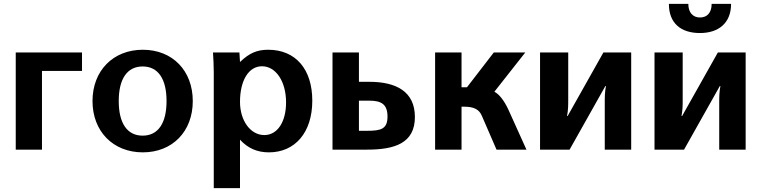

<svg xmlns="http://www.w3.org/2000/svg" viewBox="-20 -770 3917 988"><path d="M61 -405V0H196V-405H402V-500H61Z M456 -250C456 -94 562 14 715 14C867 14 972 -93 972 -250C972 -406 868 -514 715 -514C562 -514 456 -406 456 -250ZM591 -250C591 -365 635 -428 714 -428C793 -428 837 -365 837 -250C837 -135 793 -72 714 -72C635 -72 591 -135 591 -250Z M1215 -246C1215 -355 1259 -429 1328 -429C1399 -429 1452 -352 1452 -243C1452 -143 1408 -75 1340 -75C1269 -75 1215 -149 1215 -246ZM1215 -51C1256 -7 1303 14 1364 14C1498 14 1587 -88 1587 -252C1587 -413 1502 -514 1360 -514C1304 -514 1264 -498 1215 -451C1214 -469 1213 -484 1212 -500H1076C1078 -462 1080 -438 1080 -399V198H1215Z M1881 -252C1944 -252 1974 -232 1974 -170C1974 -106 1940 -97 1870 -97H1827V-252ZM1869 0C2011 0 2115 -33 2115 -168C2115 -300 2017 -349 1881 -349H1827V-500H1691V0Z M2355 -500H2219V0H2355ZM2355 -221H2368C2419 -221 2446 -207 2460 -173L2535 0H2689L2596 -206C2574 -253 2549 -285 2524 -298L2683 -500H2521L2383 -321H2355Z M2759 0H2911L3095 -327H3098C3092 -293 3092 -274 3092 -240V0H3228V-500H3085L2901 -173H2898C2904 -207 2904 -226 2904 -260V-500H2759Z M3348 0H3500L3684 -327H3687C3681 -293 3681 -274 3681 -240V0H3817V-500H3674L3490 -173H3487C3493 -207 3493 -226 3493 -260V-500H3348ZM3582 -680C3545 -680 3522 -706 3522 -750H3422C3422 -650 3484 -600 3582 -600C3676 -600 3742 -650 3742 -750H3642C3642 -706 3620 -680 3582 -680Z"/></svg>

Font: Perun
Style: Bold
Weight: 700
Foundry: Copyright (c) Stefan Peev, Context Ltd, 2016
Version: Version 1.089